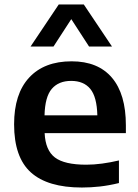

<svg xmlns="http://www.w3.org/2000/svg" viewBox="-20 -828 618 858"><path d="M346 10Q193 10 118 -57.5Q43 -125 43 -272.5Q43 -408.5 110.2 -481.2Q177.5 -554 300 -554Q418 -554 480.2 -480.8Q542.5 -407.5 542.5 -268V-233H179.5Q183 -156.5 225.5 -124.2Q268 -92 365.5 -92Q399 -92 436.2 -97Q473.5 -102 511.5 -111V-10Q466.5 1 426 5.5Q385.5 10 346 10ZM298 -466.5Q242 -466.5 211.5 -431Q181 -395.5 179 -312.5H415Q413 -395 383.5 -430.8Q354 -466.5 298 -466.5ZM116.5 -620 242.5 -808H354.5L480.5 -620H378L298.5 -742.5L219 -620Z"/></svg>

Font: Encode Sans SemiExpanded SemiExpanded SemiBold
Style: Regular
Weight: 600
Width: 6
Designer: Multiple Designers
Foundry: Impallari Type
Version: Version 3.000; ttfautohint (v1.8.3) -l 8 -r 50 -G 200 -x 14 